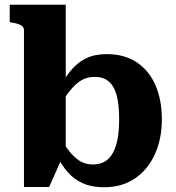

<svg xmlns="http://www.w3.org/2000/svg" viewBox="-20 -778 740 809"><path d="M418 11Q367 11 329.5 -5.5Q292 -22 265 -53Q238 -84 217 -129L221 -214Q247 -173 269 -144.5Q291 -116 315 -100.5Q339 -85 371 -85Q400 -85 421 -97Q442 -109 455.5 -133.5Q469 -158 475.5 -193Q482 -228 482 -275Q482 -320 476.5 -353.5Q471 -387 458.5 -409.5Q446 -432 426.5 -443Q407 -454 379 -454Q348 -454 323.5 -440Q299 -426 274.5 -395.5Q250 -365 220 -316V-389Q247 -442 276 -478Q305 -514 342 -532Q379 -550 429 -550Q504 -550 556 -515.5Q608 -481 635 -419Q662 -357 662 -275Q662 -193 632.5 -128Q603 -63 548.5 -26Q494 11 418 11ZM81 -650Q81 -660 75.5 -666Q70 -672 59 -676Q48 -680 30 -683L21 -685V-758H257V-123L244 -118L187 10H81Z"/></svg>

Font: Roboto Serif 20pt
Style: Bold
Weight: 700
Version: Version 1.008